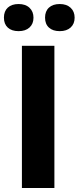

<svg xmlns="http://www.w3.org/2000/svg" viewBox="-49 -944 395 964"><path d="M-29.3 -855.5Q-29.3 -887.7 -9.8 -905.8Q9.8 -923.8 44.4 -923.8Q79.1 -923.8 99.1 -905Q119.1 -886.2 119.1 -855.2Q119.1 -824.2 99.1 -805.9Q79.1 -787.6 44.4 -787.6Q9.8 -787.6 -9.8 -805.4Q-29.3 -823.2 -29.3 -855.5ZM177.2 -855.5Q177.2 -887.7 196.8 -905.8Q216.3 -923.8 251 -923.8Q285.6 -923.8 305.7 -905Q325.7 -886.2 325.7 -855.2Q325.7 -824.2 305.7 -805.9Q285.6 -787.6 251 -787.6Q216.3 -787.6 196.8 -805.4Q177.2 -823.2 177.2 -855.5ZM224.1 0H61V-713.9H224.1Z"/></svg>

Font: Open Sans Hebrew Condensed Extra Bold
Style: Regular
Weight: 800
Width: 3
Foundry: Ascender Corporation, Yanek Iontef
Version: Version 2.001;PS 002.001;hotconv 1.0.70;makeotf.lib2.5.58329